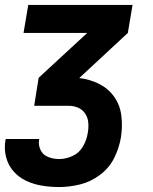

<svg xmlns="http://www.w3.org/2000/svg" viewBox="-22 -550 618 775"><path d="M216 205Q258 205 301 194.5Q344 184 381.5 156Q419 128 439 87.5Q459 47 466 5Q473 -38 468 -81.5Q463 -125 439.5 -158.5Q416 -192 378.5 -211Q341 -230 298 -235L299 -236L494 -417L513 -530H92L73 -417H330L134 -236L116 -123H255Q276 -123 294 -115Q312 -107 322.5 -90.5Q333 -74 334.5 -53.5Q336 -33 332 -12Q328 15 313 41Q298 67 271 79.5Q244 92 217 92Q194 92 173 84Q152 76 142 56Q132 36 136 13V11H1L0 16Q-6 51 2.5 84Q11 117 32.5 141.5Q54 166 84 180Q114 194 148 199.5Q182 205 216 205Z"/></svg>

Font: Iosevka Sparkle XBdObl
Style: Regular
Weight: 800
Italic angle: -9°
Designer: Belleve Invis
Foundry: Belleve Invis
Version: Version 4.5.0; ttfautohint (v1.8.3)